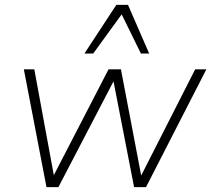

<svg xmlns="http://www.w3.org/2000/svg" viewBox="-20 -769 870 789"><path d="M171 0 78 -484H121L208 -12H182L426 -484H477L567 -12H542L782 -484H828L580 0H531L438 -478H469L220 0ZM327 -549 458 -749H506L593 -549H559L480 -710L363 -549Z"/></svg>

Font: Nunito Sans 12pt ExtraLight
Style: Italic
Weight: 200
Italic angle: -9°
Designer: Vernon Adams
Foundry: Vernon Adams
Version: Version 3.101;gftools[0.9.27]